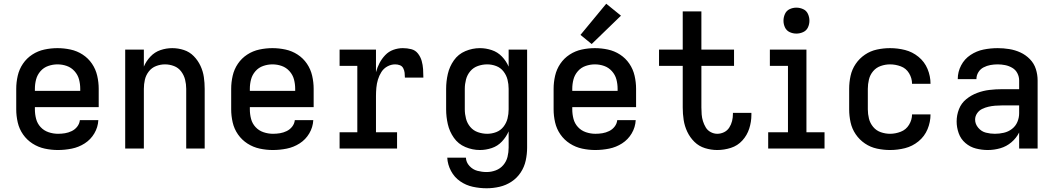

<svg xmlns="http://www.w3.org/2000/svg" viewBox="-20 -796 5656 1029"><path d="M290 8Q328 8 365 0.5Q402 -7 434 -27.5Q466 -48 485.5 -81Q505 -114 507 -152H408Q406 -133 394 -117.5Q382 -102 364.5 -93.5Q347 -85 328.5 -82Q310 -79 291 -79Q265 -79 240 -87.5Q215 -96 197.5 -115Q180 -134 173.5 -159Q167 -184 167 -210V-222H509V-320Q509 -355 501 -390Q493 -425 473 -454.5Q453 -484 423 -503.5Q393 -523 358 -530.5Q323 -538 288 -538Q253 -538 218 -530.5Q183 -523 153 -503.5Q123 -484 103 -454.5Q83 -425 75 -390Q67 -355 67 -320V-210Q67 -175 75 -140Q83 -105 103.5 -75.5Q124 -46 154.5 -26.5Q185 -7 220 0.5Q255 8 290 8ZM167 -309V-320Q167 -346 173.5 -370.5Q180 -395 197 -414.5Q214 -434 238.5 -442.5Q263 -451 288 -451Q314 -451 338 -442.5Q362 -434 379.5 -414.5Q397 -395 403.5 -370.5Q410 -346 410 -320V-309Z M651 0H751V-320Q751 -345 756.5 -369Q762 -393 777.5 -413Q793 -433 816.5 -442Q840 -451 864 -451Q889 -451 912.5 -442Q936 -433 951 -413Q966 -393 972 -369Q978 -345 978 -320V0H1077V-320Q1077 -352 1072.5 -383Q1068 -414 1054.5 -443Q1041 -472 1018.5 -495Q996 -518 965.5 -528Q935 -538 903 -538Q871 -538 840 -527.5Q809 -517 786 -492.5Q763 -468 751 -439V-530H651Z M1442 8Q1480 8 1517 0.5Q1554 -7 1586 -27.5Q1618 -48 1637.5 -81Q1657 -114 1659 -152H1560Q1558 -133 1546 -117.5Q1534 -102 1516.5 -93.5Q1499 -85 1480.5 -82Q1462 -79 1443 -79Q1417 -79 1392 -87.5Q1367 -96 1349.5 -115Q1332 -134 1325.5 -159Q1319 -184 1319 -210V-222H1661V-320Q1661 -355 1653 -390Q1645 -425 1625 -454.5Q1605 -484 1575 -503.5Q1545 -523 1510 -530.5Q1475 -538 1440 -538Q1405 -538 1370 -530.5Q1335 -523 1305 -503.5Q1275 -484 1255 -454.5Q1235 -425 1227 -390Q1219 -355 1219 -320V-210Q1219 -175 1227 -140Q1235 -105 1255.5 -75.5Q1276 -46 1306.5 -26.5Q1337 -7 1372 0.5Q1407 8 1442 8ZM1319 -309V-320Q1319 -346 1325.5 -370.5Q1332 -395 1349 -414.5Q1366 -434 1390.5 -442.5Q1415 -451 1440 -451Q1466 -451 1490 -442.5Q1514 -434 1531.5 -414.5Q1549 -395 1555.5 -370.5Q1562 -346 1562 -320V-309Z M1800 0H2108V-87H1995V-281Q1995 -303 1997 -325.5Q1999 -348 2005.5 -369.5Q2012 -391 2024 -410Q2036 -429 2056 -440Q2076 -451 2098 -451Q2111 -451 2123 -446.5Q2135 -442 2141 -430.5Q2147 -419 2148.5 -406Q2150 -393 2150 -380H2249Q2249 -403 2247.5 -425.5Q2246 -448 2240 -469.5Q2234 -491 2220 -509Q2206 -527 2184 -532.5Q2162 -538 2139 -538Q2113 -538 2088 -529Q2063 -520 2044.5 -500.5Q2026 -481 2014 -458Q2002 -435 1995 -409V-530H1800V-443H1895V-87H1800Z M2588 213Q2623 213 2657.5 205Q2692 197 2721.5 177.5Q2751 158 2770.5 128.5Q2790 99 2797.5 64.5Q2805 30 2805 -5V-530H2706V-439Q2693 -469 2670 -493Q2647 -517 2615.5 -527.5Q2584 -538 2552 -538Q2512 -538 2474 -522Q2436 -506 2412.5 -472.5Q2389 -439 2380 -399.5Q2371 -360 2371 -320V-210Q2371 -170 2380 -130.5Q2389 -91 2412.5 -57.5Q2436 -24 2474 -8Q2512 8 2552 8Q2584 8 2615.5 -2.5Q2647 -13 2670 -37.5Q2693 -62 2706 -92V-5Q2706 20 2700 44.5Q2694 69 2677.5 88.5Q2661 108 2637 117Q2613 126 2588 126Q2563 126 2538.5 119.5Q2514 113 2496 93.5Q2478 74 2477 49H2377Q2379 86 2397 120Q2415 154 2446 175.5Q2477 197 2514 205Q2551 213 2588 213ZM2591 -79Q2566 -79 2541.5 -87.5Q2517 -96 2500.5 -115.5Q2484 -135 2477.5 -160Q2471 -185 2471 -210V-320Q2471 -345 2477.5 -370Q2484 -395 2500.5 -414.5Q2517 -434 2541.5 -442.5Q2566 -451 2591 -451Q2616 -451 2639.5 -442Q2663 -433 2678.5 -413Q2694 -393 2700 -369Q2706 -345 2706 -320V-210Q2706 -185 2700 -161Q2694 -137 2678.5 -117Q2663 -97 2639.5 -88Q2616 -79 2591 -79Z M3170 8Q3208 8 3245 0.5Q3282 -7 3314 -27.5Q3346 -48 3365.5 -81Q3385 -114 3387 -152H3288Q3286 -133 3274 -117.5Q3262 -102 3244.5 -93.5Q3227 -85 3208.5 -82Q3190 -79 3171 -79Q3145 -79 3120 -87.5Q3095 -96 3077.5 -115Q3060 -134 3053.5 -159Q3047 -184 3047 -210V-222H3389V-320Q3389 -355 3381 -390Q3373 -425 3353 -454.5Q3333 -484 3303 -503.5Q3273 -523 3238 -530.5Q3203 -538 3168 -538Q3133 -538 3098 -530.5Q3063 -523 3033 -503.5Q3003 -484 2983 -454.5Q2963 -425 2955 -390Q2947 -355 2947 -320V-210Q2947 -175 2955 -140Q2963 -105 2983.5 -75.5Q3004 -46 3034.5 -26.5Q3065 -7 3100 0.5Q3135 8 3170 8ZM3047 -309V-320Q3047 -346 3053.5 -370.5Q3060 -395 3077 -414.5Q3094 -434 3118.5 -442.5Q3143 -451 3168 -451Q3194 -451 3218 -442.5Q3242 -434 3259.5 -414.5Q3277 -395 3283.5 -370.5Q3290 -346 3290 -320V-309ZM3151 -560 3308 -712 3229 -776 3091 -609Z M3824 8Q3861 8 3897 -3.5Q3933 -15 3958.5 -43Q3984 -71 3995.5 -107Q4007 -143 4007 -180Q4007 -186 4007 -191H3908Q3908 -188 3908 -185Q3908 -166 3903.5 -147.5Q3899 -129 3888.5 -112.5Q3878 -96 3860.5 -87.5Q3843 -79 3824 -79Q3806 -79 3789 -88Q3772 -97 3762.5 -113Q3753 -129 3747.5 -146.5Q3742 -164 3740.5 -182.5Q3739 -201 3739 -220V-443H3914V-530H3739V-735H3639V-530H3512V-443H3639V-220Q3639 -186 3644 -153Q3649 -120 3663.5 -89.5Q3678 -59 3702 -35.5Q3726 -12 3758.5 -2Q3791 8 3824 8Z M4097 0H4399V-87H4302V-530H4106V-443H4203V-87H4097ZM4248 -616Q4267 -616 4284.5 -624Q4302 -632 4310 -649Q4318 -666 4318 -685Q4318 -704 4310 -721.5Q4302 -739 4284.5 -747Q4267 -755 4248 -755Q4229 -755 4212 -747Q4195 -739 4187 -721.5Q4179 -704 4179 -685Q4179 -666 4187 -649Q4195 -632 4212 -624Q4229 -616 4248 -616Z M4750 8Q4791 8 4830.5 -2Q4870 -12 4902.5 -38.5Q4935 -65 4951 -103.5Q4967 -142 4967 -183H4868Q4868 -154 4852 -127.5Q4836 -101 4807.5 -90Q4779 -79 4750 -79Q4725 -79 4700.5 -87.5Q4676 -96 4659.5 -116Q4643 -136 4637 -160.5Q4631 -185 4631 -210V-320Q4631 -345 4637 -370Q4643 -395 4659.5 -414.5Q4676 -434 4700.5 -442.5Q4725 -451 4750 -451Q4779 -451 4807.5 -440.5Q4836 -430 4852 -403.5Q4868 -377 4868 -347H4967Q4967 -388 4951 -426.5Q4935 -465 4902.5 -491.5Q4870 -518 4830.5 -528Q4791 -538 4750 -538Q4715 -538 4680 -530.5Q4645 -523 4615.5 -503Q4586 -483 4566 -453.5Q4546 -424 4538.5 -389.5Q4531 -355 4531 -320V-210Q4531 -175 4538.5 -140.5Q4546 -106 4566 -76.5Q4586 -47 4615.5 -27Q4645 -7 4680 0.5Q4715 8 4750 8Z M5274 8Q5308 8 5341 -1.5Q5374 -11 5400.5 -33.5Q5427 -56 5442 -86V0H5541V-365Q5541 -396 5531.5 -426Q5522 -456 5499.5 -479Q5477 -502 5448.5 -515Q5420 -528 5389 -533Q5358 -538 5327 -538Q5289 -538 5251.5 -530.5Q5214 -523 5181.5 -501.5Q5149 -480 5131 -445.5Q5113 -411 5113 -373V-372H5213Q5213 -392 5223.5 -409Q5234 -426 5251.5 -435Q5269 -444 5288 -447.5Q5307 -451 5327 -451Q5347 -451 5367 -447Q5387 -443 5405 -432.5Q5423 -422 5432.5 -403.5Q5442 -385 5442 -365V-318H5349Q5316 -318 5282.5 -314Q5249 -310 5217 -298Q5185 -286 5158.5 -264.5Q5132 -243 5119.5 -211Q5107 -179 5107 -145Q5107 -113 5118 -82Q5129 -51 5154 -29.5Q5179 -8 5210.5 0Q5242 8 5274 8ZM5312 -79Q5288 -79 5264 -85Q5240 -91 5223 -111Q5206 -131 5206 -155Q5206 -173 5216.5 -188.5Q5227 -204 5243.5 -212Q5260 -220 5277.5 -224Q5295 -228 5313 -229.5Q5331 -231 5349 -231H5442V-189Q5442 -165 5432.5 -142.5Q5423 -120 5403.5 -105Q5384 -90 5360 -84.5Q5336 -79 5312 -79Z"/></svg>

Font: Iosevka Sparkle Medium
Style: Regular
Weight: 500
Designer: Belleve Invis
Foundry: Belleve Invis
Version: Version 4.5.0; ttfautohint (v1.8.3)